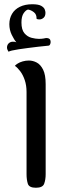

<svg xmlns="http://www.w3.org/2000/svg" viewBox="-20 -884 285 904"><path d="M149 0Q117 0 111 -19Q105 -38 105 -64V-451Q105 -482 96.5 -507Q88 -532 75 -549Q62 -566 50 -574Q54 -579 63.5 -585Q73 -591 87 -595Q101 -599 116 -599Q135 -599 153 -589.5Q171 -580 183 -556Q195 -532 195 -488V-64Q195 -38 188 -19Q181 0 149 0ZM21 -640Q12 -652 13 -662.5Q14 -673 20.5 -679.5Q27 -686 37 -687.5Q47 -689 57 -685Q47 -696 35.5 -719.5Q24 -743 24 -770Q24 -797 36.5 -818.5Q49 -840 73.5 -852Q98 -864 132 -864Q161 -864 174 -856.5Q187 -849 190.5 -840Q194 -831 194 -824Q194 -808 185.5 -800.5Q177 -793 167 -792.5Q157 -792 152 -796Q153 -816 139.5 -826.5Q126 -837 112 -839Q102 -837 91.5 -822Q81 -807 81 -778Q81 -744 95 -727.5Q109 -711 128.5 -706Q148 -701 163 -701Q175 -701 184 -702.5Q193 -704 197 -705Q213 -705 216.5 -696Q220 -687 217 -678Q214 -669 208 -669Q185 -667 160 -664Q135 -661 111.5 -658Q88 -655 68.5 -652Q49 -649 36 -646Q23 -643 21 -640Z"/></svg>

Font: El Messiri
Style: Regular
Weight: 400
Designer: Mohamed Gaber
Foundry: Kief Type Foundry
Version: Version 2.020